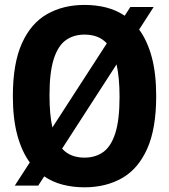

<svg xmlns="http://www.w3.org/2000/svg" viewBox="-20 -770 704 799"><path d="M139 2.5H41.5L104 -94Q70.5 -139.5 52 -208Q33.5 -276.5 33.5 -370Q33.5 -505.5 71 -589.2Q108.5 -673 175.8 -711.2Q243 -749.5 331.5 -749.5Q380 -749.5 422 -738.8Q464 -728 499 -704.5L522.5 -741H619.5L559 -647Q593 -601 611.5 -532.5Q630 -464 630 -370Q630 -234.5 592.5 -150.8Q555 -67 487.8 -28.8Q420.5 9.5 331.5 9.5Q283.5 9.5 241 -1.5Q198.5 -12.5 164 -36ZM186 -373.5Q186 -293.5 198 -239.5L424.5 -589.5Q406.5 -609 383.2 -617.5Q360 -626 331.5 -626Q286 -626 253.5 -602.5Q221 -579 203.5 -523.8Q186 -468.5 186 -373.5ZM331.5 -114Q377 -114 409.8 -137.5Q442.5 -161 460 -216.2Q477.5 -271.5 477.5 -366.5Q477.5 -447.5 465 -502L238.5 -151.5Q256.5 -131.5 280 -122.8Q303.5 -114 331.5 -114Z"/></svg>

Font: Encode Sans Cnd
Style: Bold
Weight: 700
Width: 3
Designer: Multiple Designers
Foundry: Impallari Type
Version: Version 3.002; ttfautohint (v1.8.3) -l 8 -r 50 -G 200 -x 14 